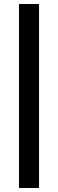

<svg xmlns="http://www.w3.org/2000/svg" viewBox="-20 -740 290 959"><path d="M75 199H175V-720H75Z"/></svg>

Font: Chivo
Style: Bold Italic
Weight: 700
Italic angle: -8°
Designer: Hector Gatti
Foundry: Omnibus-Type
Version: Version 1.003;PS 001.003;hotconv 1.0.70;makeotf.lib2.5.58329